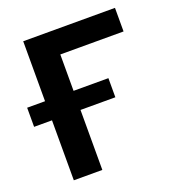

<svg xmlns="http://www.w3.org/2000/svg" viewBox="-160 -836 874 944"><g transform="rotate(-20 277.5 -364.0)"><path d="M545.8 -727.5V-604.1H214.9V0H65.7V-727.5ZM-27.9 -313.8V-413.8H397.2V-313.8Z"/></g></svg>

Font: Inter Variable LoSnoCo
Style: Regular
Weight: 400
Designer: Rasmus Andersson
Foundry: rsms
Version: Version 4.000;git-a52131595; featfreeze: case,dlig,ss01,ss02